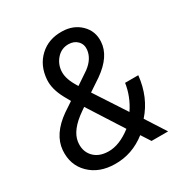

<svg xmlns="http://www.w3.org/2000/svg" viewBox="-169 -851 946 991"><g transform="rotate(-30 304.0 -356.0)"><path d="M34.7 -187.5Q42 -278.3 143.1 -349.6L198.7 -386.7L177.7 -424.3Q142.6 -488.8 146.5 -543.9Q152.3 -624.5 205.1 -673.6Q257.8 -722.7 337.9 -720.7Q403.8 -719.7 446.8 -678Q489.7 -636.2 485.8 -574.2Q481.4 -490.2 381.8 -420.4L310.1 -372.6L431.6 -186.5Q476.1 -252.4 487.3 -328.1H565.9Q552.7 -203.6 477.5 -119.6L554.2 0H455.6L419.9 -55.2Q335 11.2 232.9 9.3Q140.6 8.3 84.5 -46.6Q28.3 -101.6 34.7 -187.5ZM235.8 -64Q301.3 -62.5 374.5 -119.1L242.2 -326.2L221.2 -311.5Q133.8 -251 124.5 -187Q117.2 -134.3 147.9 -99.6Q178.7 -64.9 235.8 -64ZM233.4 -547.4Q229.5 -506.3 257.3 -457L270.5 -434.1L345.2 -484.4Q397.5 -523.4 402.8 -574.7Q405.8 -606 385.7 -626.5Q365.7 -647 332.5 -647Q292 -647 264.6 -617.4Q237.3 -587.9 233.4 -547.4Z"/></g></svg>

Font: Roboto
Style: Italic
Weight: 400
Italic angle: -12°
Designer: Google
Version: Version 2.134; 2016; ttfautohint (v1.6)